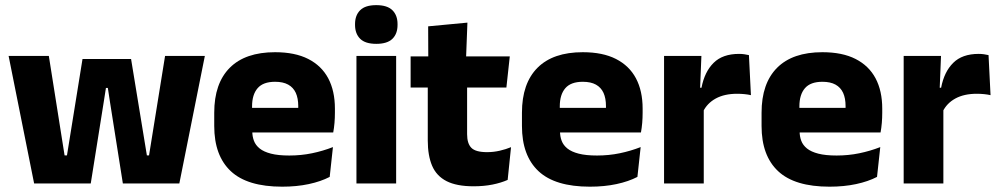

<svg xmlns="http://www.w3.org/2000/svg" viewBox="-20 -707 3848 740"><path d="M111.5 0 13.2 -491.4H168.2L228.9 -108.1H238.1L298 -479.5H485.2L546.1 -108.1H554.4L616.2 -491.4H769.5L671.2 0H453.5L404 -313.1L395.6 -368.2H388.3L379.7 -313.1L329.8 0Z M1067.5 12.5Q933.4 12.5 869.6 -47.2Q805.7 -107 805.7 -221.4V-272.5Q805.7 -385.7 865.6 -445.8Q925.4 -505.8 1040.2 -505.8Q1117 -505.8 1168.1 -479.7Q1219.3 -453.6 1245.1 -405.1Q1270.8 -356.5 1270.8 -288.5V-272.1Q1270.8 -253 1269.2 -233.3Q1267.5 -213.5 1264.3 -196.4H1126.6Q1128.3 -225.6 1128.9 -251.4Q1129.5 -277.2 1129.5 -297.9Q1129.5 -328.3 1120 -349.2Q1110.4 -370 1090.7 -380.9Q1071 -391.8 1040.2 -391.8Q994.2 -391.8 972.9 -367.1Q951.5 -342.4 951.5 -296.9V-252L952.4 -235.3V-200.5Q952.4 -181.3 958.7 -164.4Q965 -147.5 980.8 -134.7Q996.7 -121.9 1024.4 -114.8Q1052.2 -107.6 1095.1 -107.6Q1140.4 -107.6 1182.5 -116.3Q1224.6 -125 1263.2 -140.1L1250.7 -25.2Q1216.7 -7.5 1170.1 2.5Q1123.6 12.5 1067.5 12.5ZM886.7 -196.4V-291.2H1233.5V-196.4Z M1353.8 0V-491.4H1506.8V0ZM1430.3 -538Q1387.7 -538 1368.1 -557.6Q1348.4 -577.3 1348.4 -610.9V-614.3Q1348.4 -648 1368.1 -667.6Q1387.7 -687.2 1430.3 -687.2Q1472.6 -687.2 1492.4 -667.6Q1512.2 -648 1512.2 -614.3V-610.9Q1512.2 -576.8 1492.4 -557.4Q1472.6 -538 1430.3 -538Z M1805.5 11Q1740 11 1701.2 -8.8Q1662.4 -28.6 1645.5 -68Q1628.7 -107.4 1628.7 -165.5V-440.1H1780.3V-189.9Q1780.3 -153.9 1796.7 -137.3Q1813 -120.6 1857.3 -120.6Q1882.1 -120.6 1906 -126.1Q1929.9 -131.6 1949.6 -139.8L1936.6 -13.6Q1911.2 -2.3 1877.9 4.4Q1844.7 11 1805.5 11ZM1562.6 -369.5V-489.6H1944.8L1931.7 -369.5ZM1630.7 -478.7 1630.2 -605.5 1781.5 -619.8 1776.1 -478.7Z M2253.5 12.5Q2119.4 12.5 2055.6 -47.2Q1991.7 -107 1991.7 -221.4V-272.5Q1991.7 -385.7 2051.6 -445.8Q2111.4 -505.8 2226.2 -505.8Q2303 -505.8 2354.1 -479.7Q2405.3 -453.6 2431.1 -405.1Q2456.8 -356.5 2456.8 -288.5V-272.1Q2456.8 -253 2455.2 -233.3Q2453.5 -213.5 2450.3 -196.4H2312.6Q2314.3 -225.6 2314.9 -251.4Q2315.5 -277.2 2315.5 -297.9Q2315.5 -328.3 2306 -349.2Q2296.4 -370 2276.7 -380.9Q2257 -391.8 2226.2 -391.8Q2180.2 -391.8 2158.9 -367.1Q2137.5 -342.4 2137.5 -296.9V-252L2138.4 -235.3V-200.5Q2138.4 -181.3 2144.7 -164.4Q2151 -147.5 2166.8 -134.7Q2182.7 -121.9 2210.4 -114.8Q2238.2 -107.6 2281.1 -107.6Q2326.4 -107.6 2368.5 -116.3Q2410.6 -125 2449.2 -140.1L2436.7 -25.2Q2402.7 -7.5 2356.1 2.5Q2309.6 12.5 2253.5 12.5ZM2072.7 -196.4V-291.2H2419.5V-196.4Z M2689.4 -276 2647.5 -368.9H2683.7Q2695.4 -430 2730.2 -464.6Q2764.9 -499.3 2828.3 -499.3Q2839.4 -499.3 2848.7 -497.9Q2858.1 -496.5 2866.5 -494.6L2874.2 -340.2Q2863.6 -342.8 2849.5 -344.2Q2835.4 -345.6 2821 -345.6Q2772 -345.6 2738.6 -327.3Q2705.2 -309 2689.4 -276ZM2539.4 0V-491.4H2683.3L2677 -334.7L2692.4 -332.5V0Z M3177 12.5Q3042.9 12.5 2979.1 -47.2Q2915.2 -107 2915.2 -221.4V-272.5Q2915.2 -385.7 2975.1 -445.8Q3034.9 -505.8 3149.7 -505.8Q3226.5 -505.8 3277.6 -479.7Q3328.8 -453.6 3354.6 -405.1Q3380.3 -356.5 3380.3 -288.5V-272.1Q3380.3 -253 3378.7 -233.3Q3377 -213.5 3373.8 -196.4H3236.1Q3237.8 -225.6 3238.4 -251.4Q3239 -277.2 3239 -297.9Q3239 -328.3 3229.5 -349.2Q3219.9 -370 3200.2 -380.9Q3180.5 -391.8 3149.7 -391.8Q3103.7 -391.8 3082.4 -367.1Q3061 -342.4 3061 -296.9V-252L3061.9 -235.3V-200.5Q3061.9 -181.3 3068.2 -164.4Q3074.5 -147.5 3090.3 -134.7Q3106.2 -121.9 3133.9 -114.8Q3161.7 -107.6 3204.6 -107.6Q3249.9 -107.6 3292 -116.3Q3334.1 -125 3372.7 -140.1L3360.2 -25.2Q3326.2 -7.5 3279.6 2.5Q3233.1 12.5 3177 12.5ZM2996.2 -196.4V-291.2H3343V-196.4Z M3612.9 -276 3571 -368.9H3607.2Q3618.9 -430 3653.7 -464.6Q3688.4 -499.3 3751.8 -499.3Q3762.9 -499.3 3772.2 -497.9Q3781.6 -496.5 3790 -494.6L3797.7 -340.2Q3787.1 -342.8 3773 -344.2Q3758.9 -345.6 3744.5 -345.6Q3695.5 -345.6 3662.1 -327.3Q3628.7 -309 3612.9 -276ZM3462.9 0V-491.4H3606.8L3600.5 -334.7L3615.9 -332.5V0Z"/></svg>

Font: Anek Odia Medium
Style: Regular
Weight: 500
Designer: Yesha Goshar & Mahesh Sahu (Odia), Yesha Goshar (Latin)
Foundry: Ek Type
Version: Version 1.003